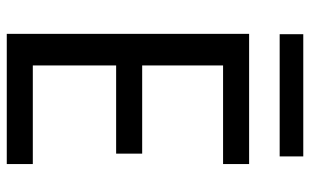

<svg xmlns="http://www.w3.org/2000/svg" viewBox="-190 -704 894 553"><g transform="rotate(90 256.5 -427.0)"><path d="M77 0H452V-75H168V-315H422V-390H168V-623H452V-698H77ZM78 -786H430V-854H78Z"/></g></svg>

Font: Poppins
Style: Regular
Weight: 400
Designer: Ninad Kale (Devanagari), Jonny Pinhorn (Latin)
Foundry: Indian Type Foundry
Version: 4.004